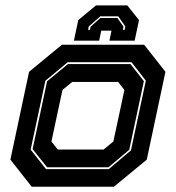

<svg xmlns="http://www.w3.org/2000/svg" viewBox="-20 -710 668 730"><path d="M100.5 0 19.5 -103 90.5 -437 215.5 -540H528L609 -437L538 -103L413 0ZM155 -67H393.5L478 -138.5L534.5 -403.5L480 -473.5H237.5L152.5 -403L96.5 -141ZM159 -74 104 -143 159 -401 238.5 -466.5H476L527 -401.5L471.5 -140.5L392.5 -74ZM199.5 -141.5H374L411 -172L453 -368L429 -398.5H254.5L217.5 -368L175.5 -172ZM464 -689.5 508.5 -633.5 492 -555.5H396L404 -593.5H365L357 -555.5H261L277.5 -633.5L345 -689.5ZM429.5 -648H361.5L317.5 -609.5L315 -596.5H322L324.5 -608.5L361.5 -641.5H426.5L449.5 -608.5L447 -596.5H454L456.5 -609.5Z"/></svg>

Font: Tourney ExtraBold
Style: Italic
Weight: 800
Italic angle: -12°
Version: Version 1.015